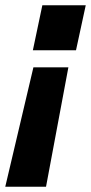

<svg xmlns="http://www.w3.org/2000/svg" viewBox="-53 -532 346 730"><path d="M236 -341H72L108 -512H273ZM122 178H-33L74 -276H207Z"/></svg>

Font: Decalotype Black Italic
Style: Regular
Weight: 900
Italic angle: -12°
Designer: Alfredo Marco Pradil
Foundry: Alfredo Marco Pradil
Version: Version 1.0